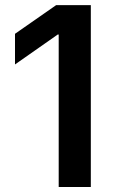

<svg xmlns="http://www.w3.org/2000/svg" viewBox="-20 -748 454 768"><path d="M343.3 -727.5V0H214.8V-609.9H210.9L40 -490.2V-612.8L204.6 -727.5Z"/></svg>

Font: Inter 18pt SemiBold
Style: Regular
Weight: 600
Designer: Rasmus Andersson
Foundry: rsms
Version: Version 4.001;git-66647c0bb